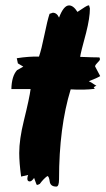

<svg xmlns="http://www.w3.org/2000/svg" viewBox="-20 -662 390 709"><path d="M124 -453Q133 -479 144 -533Q155 -587 163 -611Q168 -613 175 -615Q190 -615 198 -597Q215 -642 235 -642Q251 -642 266 -618Q301 -642 306 -642H309Q312 -633 312 -631Q312 -596 298 -541Q278 -468 276 -452Q325 -450 347 -450Q349 -447 349 -443Q349 -439 340.5 -431Q332 -423 331 -417Q332 -416 350 -381Q339 -374 308 -362Q316 -359 331 -348L336 -346L326 -340L330 -334Q290 -329 241 -332Q198 -192 198 0Q198 27 188 27Q166 27 163.5 8Q161 -11 155 -12Q141 -2 127 17Q120 21 116 21Q115 21 106 -5Q97 8 90 8Q81 8 81 -2Q81 -9 84 -16L58 -10Q51 -61 51 -97Q51 -147 68 -216Q89 -301 93 -333H22Q23 -381 43 -403Q51 -407 66 -416L46 -428L42 -447Q86 -454 124 -453Z"/></svg>

Font: Ode an Erik AH
Style: Regular
Weight: 400
Designer: Andreas Höfeld
Foundry: Fontgrube AH
Version: Version 2.00